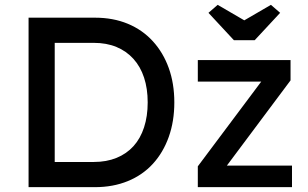

<svg xmlns="http://www.w3.org/2000/svg" viewBox="-20 -773 1271 793"><path d="M98 0V-700H372Q447 -700 507.5 -675Q568 -650 611 -603Q654 -556 677 -492Q700 -428 700 -350Q700 -272 677 -207.5Q654 -143 611.5 -96.5Q569 -50 508 -25Q447 0 372 0ZM206 -93 203 -104H367Q420 -104 461.5 -121Q503 -138 531.5 -169.5Q560 -201 575 -247Q590 -293 590 -350Q590 -407 575 -452.5Q560 -498 531 -530Q502 -562 461 -579Q420 -596 367 -596H200L206 -605ZM797 0V-86L1059 -436H797V-525H1180V-441L917 -89H1186V0ZM946 -607 841 -720 879 -753 989 -689 1099 -753 1137 -720 1032 -607Z"/></svg>

Font: Mach
Style: Regular
Weight: 400
Version: Version 1.002